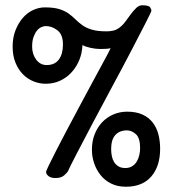

<svg xmlns="http://www.w3.org/2000/svg" viewBox="-20 -690 672 729"><path d="M28 -513Q28 -548 39 -575.5Q50 -603 67 -622.5Q84 -642 106 -652Q128 -662 150 -662Q184 -662 205 -655.5Q226 -649 240.5 -638.5Q255 -628 266.5 -616.5Q278 -605 292.5 -594.5Q307 -584 328.5 -577.5Q350 -571 385 -571Q397 -571 409 -573.5Q421 -576 432 -584Q445 -593 456 -608Q467 -623 477 -636.5Q487 -650 497.5 -660Q508 -670 520 -670Q545 -670 550 -662Q555 -654 555 -650Q555 -646 533.5 -604Q512 -562 479.5 -499.5Q447 -437 407.5 -364Q368 -291 333 -224.5Q298 -158 272 -108Q246 -58 239 -42Q236 -35 224 -24.5Q212 -14 191 -14Q173 -14 164 -21.5Q155 -29 155 -37Q155 -41 165.5 -62.5Q176 -84 193 -117.5Q210 -151 232 -192.5Q254 -234 277 -277Q300 -320 322 -361Q344 -402 361.5 -434Q379 -466 389.5 -486Q400 -506 400 -507Q392 -505 381 -504.5Q370 -504 360 -504Q343 -504 323 -508.5Q303 -513 293 -519Q293 -514 292.5 -509.5Q292 -505 291 -499Q288 -476 277 -453Q266 -430 248.5 -412Q231 -394 207 -383Q183 -372 153 -372Q130 -372 107.5 -381Q85 -390 67.5 -407.5Q50 -425 39 -451.5Q28 -478 28 -513ZM329 -122Q329 -154 339.5 -180.5Q350 -207 368 -226Q386 -245 410.5 -255.5Q435 -266 463 -266Q497 -266 521 -255Q545 -244 560 -224.5Q575 -205 581.5 -179.5Q588 -154 588 -125Q588 -59 554.5 -20Q521 19 458 19Q426 19 402 7Q378 -5 362 -25Q346 -45 337.5 -70Q329 -95 329 -122ZM402 -124Q402 -111 404.5 -98Q407 -85 413 -75Q419 -65 429.5 -58.5Q440 -52 456 -52Q471 -52 482 -59Q493 -66 499.5 -77Q506 -88 509 -101.5Q512 -115 512 -128Q512 -166 496 -180.5Q480 -195 462 -195Q434 -195 418 -177.5Q402 -160 402 -124ZM102 -513Q102 -484 117.5 -463.5Q133 -443 157 -443Q188 -443 203.5 -464Q219 -485 219 -521Q219 -559 198 -575Q177 -591 154 -591Q146 -591 137 -587Q128 -583 120.5 -574Q113 -565 107.5 -550Q102 -535 102 -513Z"/></svg>

Font: Life Savers ExtraBold
Style: Regular
Weight: 800
Designer: Pablo Impallari, Rodrigo Fuenzalida, Brenda Gallo
Foundry: Pablo Impallari, Rodrigo Fuenzalida, Brenda Gallo
Version: Version 3.001; ttfautohint (v0.95) -l 8 -r 50 -G 200 -x 14 -